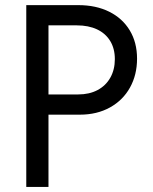

<svg xmlns="http://www.w3.org/2000/svg" viewBox="-20 -740 606 760"><path d="M84 -719.7H290Q359.9 -719.7 412.4 -693.6Q464.8 -667.5 493.7 -619.6Q522.5 -571.8 522.5 -507.8Q522.5 -443.8 494.6 -393.6Q466.8 -343.3 415.3 -314.7Q363.8 -286.1 295.9 -286.1H171.9V0H84ZM290 -366.2Q333.5 -366.2 366.2 -383.5Q398.9 -400.9 416.7 -432.6Q434.6 -464.4 434.6 -505.9Q434.6 -547.4 416.3 -577.6Q397.9 -607.9 364 -623.8Q330.1 -639.6 284.2 -639.6H171.9V-366.2Z"/></svg>

Font: Reddit Sans Strawberry
Style: Regular
Weight: 400
Designer: Stephen Hutchings
Foundry: Reddit
Version: Version 1.013